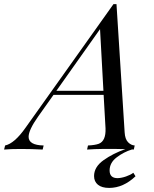

<svg xmlns="http://www.w3.org/2000/svg" viewBox="-107 -733 756 941"><path d="M383.3 -590.3 169.4 -288.1H399.9ZM469.2 140.1Q488.3 139.6 510.7 131.8Q533.2 124 546.4 113.8L557.1 130.9Q497.1 188 428.2 188Q392.1 188 373 172.4Q354 156.7 354 129.9Q354 85 400.9 51.8Q447.8 18.6 507.3 -2Q394 -5.4 319.8 0L324.2 -20Q358.4 -21.5 377 -28.3Q412.6 -42 410.2 -104L400.9 -268.1H155.3L80.1 -162.1Q33.2 -95.7 33.2 -62.5Q33.2 -21.5 106.9 -20L102.1 0Q45.9 -2.9 -4.9 -2.9Q-55.7 -2.9 -86.9 0L-82 -20Q-36.1 -29.8 18.1 -106.9L449.2 -712.9H463.9L503.9 -84Q505.9 -51.3 520.5 -36.1Q535.2 -21 553.2 -20L548.8 0Q544.9 -0.5 540 -0.5Q498.5 12.2 464.4 38.6Q430.2 64.9 430.2 102.5Q430.2 140.1 469.2 140.1Z"/></svg>

Font: PlayfairDisplay-Italic
Style: Italic
Weight: 400
Italic angle: -14°
Designer: Claus Eggers Sørensen
Foundry: Claus Eggers Sørensen
Version: Version 1.002;PS 001.002;hotconv 1.0.70;makeotf.lib2.5.58329